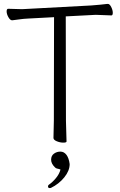

<svg xmlns="http://www.w3.org/2000/svg" viewBox="-20 -725 617 984"><path d="M254 -18 256 -107 257 -637 126 -630Q101 -629 77.5 -625.5Q54 -622 43 -621H42Q32 -621 23 -637Q14 -653 14 -666.5Q14 -680 22 -680L93 -678L447 -697Q470 -699 494 -701Q518 -703 530 -705H533Q542 -705 550 -689Q558 -673 558 -659.5Q558 -646 551 -646L471 -649L317 -641L318 -106L321 0Q321 6 304.5 6Q288 6 271 -1Q254 -8 254 -18ZM235 239Q226 239 226 230Q226 225 230 222Q249 209 266.5 188Q284 167 290 144Q284 141 275 139.5Q266 138 262 133Q242 114 242 93.5Q242 73 256.5 62.5Q271 52 289.5 52Q308 52 320.5 68.5Q333 85 337 116Q337 150 309.5 184Q282 218 241 238Q238 239 235 239Z"/></svg>

Font: LXGW WenKai Light
Style: Regular
Weight: 300
Designer: LXGW / Fontworks Inc.
Foundry: LXGW / Fontworks Inc.
Version: Version 1.501; October 10, 2024